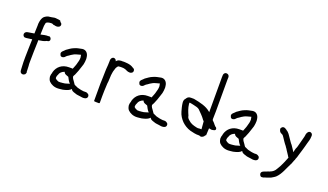

<svg xmlns="http://www.w3.org/2000/svg" viewBox="-81 -1327 3485 2043"><g transform="rotate(20 1661.5 -306.0)"><path d="M36 -419C34 -403 45 -383 65 -385H75C95 -387 105 -388 128 -392L140 -394V-384C139 -321 135 -258 135 -193V-134C135 -126 135 -121 136 -112C136 -104 136 -96 137 -87C137 -81 138 -74 138 -68C138 -61 139 -55 139 -51V-48C139 -28 147 -11 167 -9H178C189 -12 193 -18 199 -21V-23C204 -32 209 -39 203 -52V-64C203 -71 202 -80 202 -89V-90C201 -99 201 -106 201 -115L200 -125L199 -136V-164C199 -237 202 -310 204 -381V-407C219 -409 235 -412 250 -415L261 -418C272 -420 279 -424 288 -429C293 -430 303 -432 310 -434H311V-435C336 -448 320 -484 300 -486H299L290 -484C264 -486 235 -478 212 -473C210 -473 208 -473 205 -472C206 -499 207 -529 208 -557C208 -563 209 -567 209 -574C211 -581 212 -592 214 -599V-600C214 -616 247 -624 270 -624H281C286 -622 295 -620 299 -616H301C304 -616 307 -615 311 -615C317 -613 327 -611 336 -611C356 -611 377 -621 377 -643C377 -653 372 -662 362 -667C359 -671 354 -677 351 -684H349C338 -686 329 -689 315 -689C305 -691 296 -691 287 -691H286C264 -687 240 -682 218 -680H217C204 -677 192 -670 181 -662C164 -651 156 -630 151 -613C150 -607 149 -602 147 -596V-595L144 -573V-552C142 -521 141 -492 141 -460C121 -456 96 -452 74 -449C55 -448 38 -436 36 -419Z M453 -86C456 -66 461 -47 474 -34C497 -11 534 7 580 4C588 4 594 3 602 2C620 2 638 -3 653 -7C676 -13 702 -23 717 -41C720 -35 726 -29 731 -24C741 -19 753 -12 769 -9C783 -2 806 -1 826 2C857 10 910 11 908 -29C908 -33 906 -37 904 -41V-43C896 -51 880 -65 858 -61H849C847 -60 845 -60 845 -60L844 -61L826 -63L808 -66C797 -68 782 -72 771 -75C758 -80 745 -88 731 -93C727 -99 721 -105 718 -111V-113C715 -116 713 -117 711 -121V-122C699 -140 688 -148 684 -172C687 -179 690 -187 695 -194V-195H696C712 -230 724 -264 736 -303L745 -331C749 -352 752 -369 752 -393C752 -404 749 -414 748 -423V-424C741 -456 718 -485 677 -480C644 -473 619 -470 591 -457C560 -445 540 -428 515 -411H514V-410C505 -396 461 -374 478 -345C485 -314 523 -324 535 -341C543 -351 551 -356 566 -365C577 -374 591 -383 603 -389V-390H604C625 -403 653 -407 682 -416H685L686 -407L689 -392L690 -386C690 -360 684 -337 677 -316V-315C672 -293 660 -269 652 -247C651 -247 647 -248 644 -248H610C532 -248 481 -204 463 -141C462 -136 462 -131 461 -128C456 -114 453 -104 453 -87ZM517 -96V-101C517 -108 521 -123 525 -130H526V-131C533 -159 554 -177 583 -187C583 -187 585 -182 586 -180C593 -164 615 -158 635 -151L638 -149C648 -129 660 -105 676 -89H677C678 -89 679 -88 680 -87C657 -82 633 -69 610 -69L604 -68L589 -67L584 -66H573C570 -65 567 -65 564 -66H563C558 -66 553 -66 550 -69H549L548 -70H547L546 -71C539 -73 533 -76 529 -80C523 -83 517 -88 517 -96Z M983 -1C991 1 998 2 1013 2H1019C1029 2 1047 5 1047 -5V-81C1047 -122 1049 -163 1051 -203C1052 -220 1052 -235 1055 -248V-249C1055 -260 1056 -273 1057 -287C1057 -308 1059 -335 1063 -353C1066 -375 1074 -389 1079 -410C1084 -419 1093 -434 1101 -437C1104 -437 1109 -438 1112 -438C1117 -438 1122 -439 1126 -439H1140C1146 -438 1151 -438 1157 -438C1159 -438 1160 -437 1164 -437C1169 -435 1174 -435 1178 -433H1179C1183 -432 1186 -431 1192 -428L1201 -423C1211 -419 1222 -416 1233 -416C1241 -416 1247 -416 1254 -421C1269 -426 1274 -444 1269 -458C1266 -468 1257 -473 1246 -478C1229 -490 1207 -497 1182 -500C1174 -501 1166 -501 1158 -502H1157C1151 -502 1147 -502 1141 -503H1140C1132 -503 1125 -503 1117 -502C1117 -502 1116 -503 1113 -503H1112C1106 -502 1102 -502 1096 -501C1076 -499 1065 -490 1055 -478C1052 -491 1042 -505 1025 -505C1004 -505 993 -484 993 -466V-451C993 -444 993 -436 992 -429V-422C992 -417 991 -411 991 -405C990 -392 989 -380 988 -366V-365C988 -357 987 -347 987 -337C987 -293 984 -245 983 -199Z M1346 -86C1349 -66 1354 -47 1367 -34C1390 -11 1427 7 1473 4C1481 4 1487 3 1495 2C1513 2 1531 -3 1546 -7C1569 -13 1595 -23 1610 -41C1613 -35 1619 -29 1624 -24C1634 -19 1646 -12 1662 -9C1676 -2 1699 -1 1719 2C1750 10 1803 11 1801 -29C1801 -33 1799 -37 1797 -41V-43C1789 -51 1773 -65 1751 -61H1742C1740 -60 1738 -60 1738 -60L1737 -61L1719 -63L1701 -66C1690 -68 1675 -72 1664 -75C1651 -80 1638 -88 1624 -93C1620 -99 1614 -105 1611 -111V-113C1608 -116 1606 -117 1604 -121V-122C1592 -140 1581 -148 1577 -172C1580 -179 1583 -187 1588 -194V-195H1589C1605 -230 1617 -264 1629 -303L1638 -331C1642 -352 1645 -369 1645 -393C1645 -404 1642 -414 1641 -423V-424C1634 -456 1611 -485 1570 -480C1537 -473 1512 -470 1484 -457C1453 -445 1433 -428 1408 -411H1407V-410C1398 -396 1354 -374 1371 -345C1378 -314 1416 -324 1428 -341C1436 -351 1444 -356 1459 -365C1470 -374 1484 -383 1496 -389V-390H1497C1518 -403 1546 -407 1575 -416H1578L1579 -407L1582 -392L1583 -386C1583 -360 1577 -337 1570 -316V-315C1565 -293 1553 -269 1545 -247C1544 -247 1540 -248 1537 -248H1503C1425 -248 1374 -204 1356 -141C1355 -136 1355 -131 1354 -128C1349 -114 1346 -104 1346 -87ZM1410 -96V-101C1410 -108 1414 -123 1418 -130H1419V-131C1426 -159 1447 -177 1476 -187C1476 -187 1478 -182 1479 -180C1486 -164 1508 -158 1528 -151L1531 -149C1541 -129 1553 -105 1569 -89H1570C1571 -89 1572 -88 1573 -87C1550 -82 1526 -69 1503 -69L1497 -68L1482 -67L1477 -66H1466C1463 -65 1460 -65 1457 -66H1456C1451 -66 1446 -66 1443 -69H1442L1441 -70H1440L1439 -71C1432 -73 1426 -76 1422 -80C1416 -83 1410 -88 1410 -96Z M1875 -307C1878 -275 1888 -240 1895 -215C1906 -174 1928 -142 1955 -114C1982 -88 2015 -67 2055 -55C2083 -48 2122 -38 2155 -40H2156L2159 -41C2180 -27 2201 -38 2213 -51C2215 -54 2217 -58 2219 -62L2228 -67C2230 -95 2230 -116 2232 -147C2242 -145 2252 -144 2261 -142H2262C2280 -144 2310 -146 2305 -169C2302 -180 2295 -186 2285 -190C2282 -194 2278 -202 2271 -207C2262 -222 2249 -230 2239 -242C2239 -245 2238 -249 2237 -253C2238 -281 2238 -313 2239 -343V-704C2239 -712 2239 -719 2240 -726V-727C2240 -742 2232 -757 2214 -760C2193 -765 2176 -748 2176 -730C2176 -721 2175 -713 2175 -704V-308C2174 -309 2171 -313 2169 -315H2168C2120 -357 2048 -373 1974 -387H1940C1911 -387 1901 -375 1889 -356C1876 -344 1873 -325 1875 -307ZM1943 -318V-330C1944 -332 1945 -334 1946 -334C1959 -331 1978 -329 1992 -325C2018 -319 2043 -314 2058 -302C2085 -275 2118 -244 2140 -212V-211L2153 -198V-196C2155 -166 2157 -137 2160 -110H2139C2131 -109 2125 -108 2120 -108C2116 -108 2111 -109 2105 -110C2063 -119 2034 -129 2010 -152H2009V-153C1994 -165 1983 -176 1980 -198V-199C1964 -235 1948 -272 1943 -318Z M2382 -86C2385 -66 2390 -47 2403 -34C2426 -11 2463 7 2509 4C2517 4 2523 3 2531 2C2549 2 2567 -3 2582 -7C2605 -13 2631 -23 2646 -41C2649 -35 2655 -29 2660 -24C2670 -19 2682 -12 2698 -9C2712 -2 2735 -1 2755 2C2786 10 2839 11 2837 -29C2837 -33 2835 -37 2833 -41V-43C2825 -51 2809 -65 2787 -61H2778C2776 -60 2774 -60 2774 -60L2773 -61L2755 -63L2737 -66C2726 -68 2711 -72 2700 -75C2687 -80 2674 -88 2660 -93C2656 -99 2650 -105 2647 -111V-113C2644 -116 2642 -117 2640 -121V-122C2628 -140 2617 -148 2613 -172C2616 -179 2619 -187 2624 -194V-195H2625C2641 -230 2653 -264 2665 -303L2674 -331C2678 -352 2681 -369 2681 -393C2681 -404 2678 -414 2677 -423V-424C2670 -456 2647 -485 2606 -480C2573 -473 2548 -470 2520 -457C2489 -445 2469 -428 2444 -411H2443V-410C2434 -396 2390 -374 2407 -345C2414 -314 2452 -324 2464 -341C2472 -351 2480 -356 2495 -365C2506 -374 2520 -383 2532 -389V-390H2533C2554 -403 2582 -407 2611 -416H2614L2615 -407L2618 -392L2619 -386C2619 -360 2613 -337 2606 -316V-315C2601 -293 2589 -269 2581 -247C2580 -247 2576 -248 2573 -248H2539C2461 -248 2410 -204 2392 -141C2391 -136 2391 -131 2390 -128C2385 -114 2382 -104 2382 -87ZM2446 -96V-101C2446 -108 2450 -123 2454 -130H2455V-131C2462 -159 2483 -177 2512 -187C2512 -187 2514 -182 2515 -180C2522 -164 2544 -158 2564 -151L2567 -149C2577 -129 2589 -105 2605 -89H2606C2607 -89 2608 -88 2609 -87C2586 -82 2562 -69 2539 -69L2533 -68L2518 -67L2513 -66H2502C2499 -65 2496 -65 2493 -66H2492C2487 -66 2482 -66 2479 -69H2478L2477 -70H2476L2475 -71C2468 -73 2462 -76 2458 -80C2452 -83 2446 -88 2446 -96Z M2911 127C2914 137 2920 145 2930 149H2932C2934 149 2935 150 2941 149C2950 149 2962 145 2970 141C2974 140 2981 138 2987 136C2988 136 2985 137 2987 136C3004 129 3015 126 3033 119L3055 106C3064 100 3073 95 3080 88C3128 42 3149 -27 3181 -88H3182L3191 -111C3195 -119 3197 -127 3200 -135C3204 -140 3208 -148 3208 -156C3210 -163 3214 -173 3218 -181L3221 -192C3225 -203 3228 -216 3232 -229C3238 -252 3244 -264 3250 -289L3259 -321C3262 -332 3265 -344 3268 -355C3276 -382 3285 -405 3285 -440C3285 -440 3286 -440 3286 -443C3286 -453 3283 -463 3276 -470C3265 -481 3245 -482 3234 -467C3227 -459 3223 -449 3220 -437V-433C3218 -426 3217 -419 3216 -410C3209 -382 3201 -354 3194 -326C3188 -308 3185 -286 3178 -271C3174 -271 3163 -222 3161 -215C3159 -218 3155 -224 3153 -230H3152V-231L3118 -282C3117 -284 3120 -280 3118 -282C3102 -298 3087 -325 3072 -345C3056 -368 3041 -397 3012 -412L3010 -415L3001 -420C2995 -425 2987 -429 2980 -429C2970 -430 2961 -427 2955 -419C2949 -414 2941 -402 2949 -389C2950 -377 2960 -368 2965 -363C2973 -358 2980 -354 2990 -350C2994 -347 3000 -338 3005 -331C3023 -305 3043 -272 3064 -248C3066 -245 3067 -243 3068 -241L3081 -223C3083 -219 3085 -215 3088 -211C3100 -196 3110 -175 3123 -158C3125 -154 3127 -149 3133 -143C3124 -122 3117 -101 3108 -82L3096 -56C3088 -39 3079 -19 3069 -5L3060 10C3048 34 3026 53 2999 62C2998 63 2993 66 2994 65C2987 65 2979 70 2972 72H2971V73C2955 81 2898 89 2911 127Z"/></g></svg>

Font: Scribbler
Style: Bd
Weight: 700
Designer: Mew Too
Foundry: Cannot Into Space Fonts
Version: Version 1.001